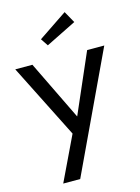

<svg xmlns="http://www.w3.org/2000/svg" viewBox="-144 -786 803 1098"><g transform="rotate(-15 257.5 -236.5)"><path d="M89.5 236.4 215 -25.9 -6.4 -465.5H95L265.9 -113.6L419.1 -465.5H520.5L190 236.4ZM350.9 -708.6 389.5 -639.5 209.1 -550 180 -593.6Z"/></g></svg>

Font: Spartan Med
Style: Regular
Weight: 500
Designer: Matt Bailey, Mirko Velimirovic
Foundry: Matt Bailey
Version: Version 1.005